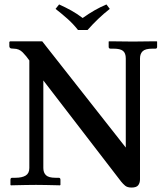

<svg xmlns="http://www.w3.org/2000/svg" viewBox="-20 -832 750 864"><path d="M546 -569Q546 -593 533.5 -603Q521 -613 492 -613H478Q469 -613 469 -621V-645L471 -646Q471 -646 489.5 -646Q508 -646 533.5 -645.5Q559 -645 578 -645Q596 -645 621 -645.5Q646 -646 665.5 -646Q685 -646 685 -646L687 -645V-621Q687 -613 679 -613H665Q634 -613 622 -601.5Q610 -590 610 -569V-25Q610 -9 602 1.5Q594 12 572 12Q553 12 543 3.5Q533 -5 525 -15L175 -470V-76Q175 -55 187 -43.5Q199 -32 230 -32H244Q252 -32 252 -23V0L250 2Q250 2 230.5 1.5Q211 1 185.5 0.5Q160 0 142 0Q123 0 96 0.5Q69 1 49 1.5Q29 2 29 2L27 0V-23Q27 -32 35 -32H49Q79 -32 95.5 -42Q112 -52 112 -76V-560Q99 -579 82.5 -596Q66 -613 42 -613Q29 -613 25.5 -616Q22 -619 22 -624V-643L25 -646H170L546 -168ZM331 -697Q309 -725 283 -748Q257 -771 230 -792L246 -812Q275 -799 301 -784.5Q327 -770 352 -751Q380 -771 405.5 -785.5Q431 -800 459 -812L474 -792Q446 -770 421.5 -746.5Q397 -723 374 -697Z"/></svg>

Font: Libertinus Serif SemiBold
Style: Regular
Weight: 600
Designer: Philipp H. Poll, Khaled Hosny
Foundry: Caleb Maclennan
Version: Version 7.051;RELEASE